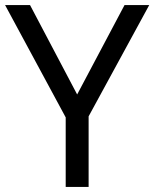

<svg xmlns="http://www.w3.org/2000/svg" viewBox="-20 -734 606 754"><path d="M283 -363 469 -714H566L328 -277V0H238V-273L0 -714H98Z"/></svg>

Font: ukannada85
Style: Book
Weight: 400
Designer: Jelle Bosma - Monotype Design Team
Foundry: Monotype Imaging Inc.
Version: Version 2.003